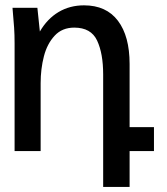

<svg xmlns="http://www.w3.org/2000/svg" viewBox="-20 -580 640 737"><path d="M28 -550H123.5L133 -459Q161.5 -508 204.8 -533.8Q248 -559.5 302.5 -559.5Q388 -559.5 432.8 -500.2Q477.5 -441 477.5 -334.5V-92H571V0H477.5V137.5H376V-294.5Q376 -374.5 352.8 -424.2Q329.5 -474 265 -474Q218.5 -474 189.8 -443Q161 -412 148.5 -363.8Q136 -315.5 136 -260.5V0H36V-413.5Q36 -447 34.2 -473.5Q32.5 -500 28 -550Z"/></svg>

Font: JuliaMono Medium
Style: Regular
Weight: 500
Monospace: yes
Designer: cormullion
Foundry: corm
Version: Version 0.054; ttfautohint (v1.8.4)